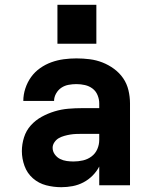

<svg xmlns="http://www.w3.org/2000/svg" viewBox="-20 -771 640 799"><path d="M235 8Q203 8 172 0Q141 -8 117 -29Q93 -50 82 -80.5Q71 -111 71 -142Q71 -171 80 -199.5Q89 -228 108.5 -249.5Q128 -271 153.5 -285Q179 -299 207 -307.5Q235 -316 264 -318.5Q293 -321 322 -321H393V-341Q393 -358 386 -375Q379 -392 365 -402.5Q351 -413 333.5 -417Q316 -421 298 -421Q282 -421 265.5 -418Q249 -415 235.5 -406Q222 -397 213.5 -382Q205 -367 205 -351H77Q77 -377 85.5 -403Q94 -429 109.5 -450.5Q125 -472 147 -487.5Q169 -503 194 -512Q219 -521 245.5 -524.5Q272 -528 298 -528Q326 -528 353.5 -524.5Q381 -521 406.5 -511Q432 -501 454.5 -484.5Q477 -468 492.5 -445.5Q508 -423 514.5 -395.5Q521 -368 521 -341V0H393V-78Q382 -57 365 -40Q348 -23 327 -12Q306 -1 282.5 3.5Q259 8 235 8ZM286 -99Q306 -99 325.5 -103.5Q345 -108 361 -120Q377 -132 385 -150.5Q393 -169 393 -189V-214H322Q310 -214 297 -213.5Q284 -213 272 -211Q260 -209 247.5 -205.5Q235 -202 224.5 -196Q214 -190 206.5 -179Q199 -168 199 -156Q199 -141 208 -128.5Q217 -116 230 -109.5Q243 -103 257.5 -101Q272 -99 286 -99ZM219 -589V-751H381V-589Z"/></svg>

Font: Iosevka SS04 XBd Ex
Style: Regular
Weight: 800
Width: 7
Monospace: yes
Designer: Belleve Invis
Foundry: Belleve Invis
Version: Version 19.0.0; ttfautohint (v1.8.4)